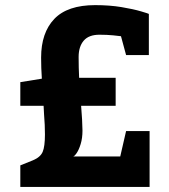

<svg xmlns="http://www.w3.org/2000/svg" viewBox="-20 -737 665 757"><path d="M157.2 -207Q157.2 -244.1 153.8 -284.2L151.9 -319.8H60.1V-413.1L145 -426.8Q142.1 -468.8 142.1 -509.8Q142.1 -607.9 194.1 -662.4Q246.1 -716.8 355 -716.8Q412.1 -716.8 459 -709Q505.9 -701.2 536.4 -692.1Q566.9 -683.1 566.9 -682.1V-520H477.1L457 -594.2Q450.2 -595.2 426 -597.7Q401.9 -600.1 372.1 -600.1Q330.1 -600.1 310.1 -576.7Q290 -553.2 290 -512.2Q290 -470.2 292 -430.2H436V-319.8H299.8Q304.7 -261.7 305.2 -222.2Q305.2 -192.4 298.1 -169.2Q291 -146 282 -133.1Q272.9 -120.1 268.1 -120.1H454.1L477.1 -220.2H569.8V0H60.1V-85L109.9 -105Q139.2 -117.2 148.2 -138.2Q157.2 -159.2 157.2 -207Z"/></svg>

Font: Kadwa
Style: Bold
Weight: 700
Designer: Sol Matas
Foundry: Sol Matas
Version: Version 1.001;PS 001.000;hotconv 1.0.70;makeotf.lib2.5.58329